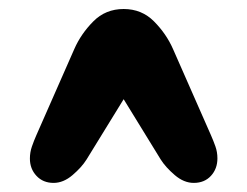

<svg xmlns="http://www.w3.org/2000/svg" viewBox="-20 -716 540 420"><path d="M455.6 -369.6Q455.6 -346.7 441.4 -331.3Q427.2 -315.9 403.8 -315.9Q382.3 -315.9 362.3 -333Q342.3 -350.1 331.5 -367.2L250.5 -499L169.4 -367.2Q158.7 -350.1 138.7 -333Q118.7 -315.9 97.2 -315.9Q74.2 -315.9 59.8 -331.3Q45.4 -346.7 45.4 -369.1Q45.4 -382.8 49.8 -395.5Q54.2 -408.2 59.6 -420.4L142.6 -608.9Q157.2 -642.1 184.1 -669.2Q210.9 -696.3 250.5 -696.3Q290 -696.3 316.9 -669.2Q343.8 -642.1 358.4 -608.9L441.4 -420.4Q446.8 -408.2 451.2 -395.8Q455.6 -383.3 455.6 -369.6Z"/></svg>

Font: Caprasimo
Style: Regular
Weight: 400
Designer: The DocRepair Project, Phaedra Charles, Flavia Zimbardi
Foundry: Google
Version: Version 1.001